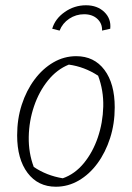

<svg xmlns="http://www.w3.org/2000/svg" viewBox="-20 -700 500 728"><path d="M192 8Q124 8 84.5 -44.5Q45 -97 45 -187Q45 -249 62.5 -303Q80 -357 111 -398.5Q142 -440 182.5 -463.5Q223 -487 269 -487Q337 -487 376 -435Q415 -383 415 -293Q415 -231 397.5 -176.5Q380 -122 349.5 -80.5Q319 -39 278.5 -15.5Q238 8 192 8ZM218 -24Q264 -40 298 -81.5Q332 -123 351 -179Q370 -235 371.5 -296Q373 -357 352 -413Q300 -447 241 -455Q196 -437 162 -395Q128 -353 109 -297Q90 -241 89 -180.5Q88 -120 108 -67Q157 -34 218 -24ZM306 -680Q349 -680 375.5 -654.5Q402 -629 398 -591L367 -584Q368 -611 349 -628.5Q330 -646 299 -646Q268 -646 242.5 -629Q217 -612 206 -584L178 -591Q189 -629 225.5 -654.5Q262 -680 306 -680Z"/></svg>

Font: Piazzolla ExtraLight
Style: Italic
Weight: 200
Italic angle: -11.3°
Designer: Juan Pablo del Peral
Foundry: Huerta Tipografica
Version: Version 1.330